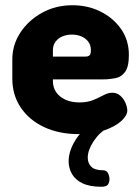

<svg xmlns="http://www.w3.org/2000/svg" viewBox="-20 -502 536 733"><path d="M280 10Q206 10 149 -16.5Q92 -43 59.5 -91Q27 -139 27 -202V-275Q27 -331 58 -378Q89 -425 141 -453.5Q193 -482 257 -482Q315 -482 363.5 -458Q412 -434 442 -391.5Q472 -349 472 -292Q472 -247 457.5 -227.5Q443 -208 420.5 -203.5Q398 -199 375 -199H182V-193Q182 -156 210 -133.5Q238 -111 284 -111Q315 -111 337 -120.5Q359 -130 376 -139Q393 -148 409 -148Q427 -148 440 -136Q453 -124 459.5 -108Q466 -92 466 -80Q466 -61 443 -40Q420 -19 378.5 -4.5Q337 10 280 10ZM182 -286H306Q317 -286 322 -291Q327 -296 327 -310Q327 -330 316.5 -343.5Q306 -357 289.5 -363.5Q273 -370 254 -370Q236 -370 219.5 -363.5Q203 -357 192.5 -343.5Q182 -330 182 -310ZM367 211Q323 211 295.5 198Q268 185 255 162.5Q242 140 242 114Q242 74 268.5 32Q295 -10 341 -35L394 -16Q360 3 337.5 37Q315 71 315 100Q315 121 328.5 134.5Q342 148 373 148Q387 148 392.5 159.5Q398 171 398 182Q398 193 392.5 202Q387 211 367 211Z"/></svg>

Font: Dosis ExtraBold
Style: Regular
Weight: 800
Designer: EdgarTolentino, PabloImpallari, IginoMarini
Foundry: EdgarTolentino, PabloImpallari, IginoMarini
Version: Version 3.001; ttfautohint (v1.8.2)